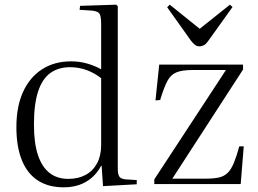

<svg xmlns="http://www.w3.org/2000/svg" viewBox="-20 -786 1102 820"><path d="M252 14Q187 14 142 -15Q97 -44 73.5 -101.5Q50 -159 50 -243Q50 -331 78.5 -393.5Q107 -456 159.5 -490Q212 -524 284 -524Q321 -524 354.5 -514Q388 -504 412 -490V-683Q412 -717 404.5 -728Q397 -739 369 -741L320 -744L322 -761L476 -766L483 -760V-66Q483 -42 489.5 -32Q496 -22 516 -20L564 -17V1L420 9L414 -78H412Q396 -48 372.5 -27.5Q349 -7 319 3.5Q289 14 252 14ZM272 -22Q314 -22 345.5 -39Q377 -56 394.5 -88.5Q412 -121 412 -167V-452Q384 -474 350.5 -486.5Q317 -499 279 -499Q230 -499 195.5 -474.5Q161 -450 143 -396Q125 -342 125 -254Q125 -175 142 -124Q159 -73 191.5 -47.5Q224 -22 272 -22ZM639 0V-20L945 -487H802Q758 -487 733.5 -477Q709 -467 694.5 -439.5Q680 -412 664 -359L644 -357L660 -510H1018V-489L716 -23H859Q893 -23 915 -28Q937 -33 952 -47.5Q967 -62 978.5 -89.5Q990 -117 1002 -161H1021L1008 0ZM832 -588Q826 -588 820.5 -590Q815 -592 809 -597.5Q803 -603 795 -613L694 -755L705 -766L833 -663L962 -766L973 -756L867 -608Q860 -598 851 -593Q842 -588 832 -588Z"/></svg>

Font: Literata 60pt Light
Style: Regular
Weight: 300
Designer: Latin by Veronika Burian and Jose Scaglione. Greek by Irene Vlachou. Cyrillic by Vera Evstafieva.
Foundry: TypeTogether
Version: Version 3.103;gftools[0.9.29]